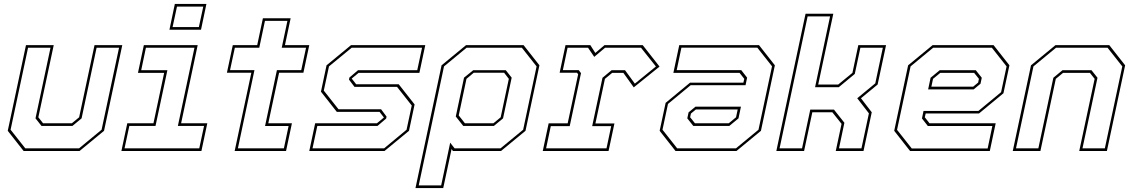

<svg xmlns="http://www.w3.org/2000/svg" viewBox="-20 -770 5776 979"><path d="M100.5 0 19.5 -103 112.5 -540H254L175.5 -172L199.5 -141.5H346.5L383.5 -172L462 -540H603.5L510.5 -103L385.5 0ZM109 -13.5H383L498 -108.5L587 -526.5H472.5L396 -166.5L349.5 -128H191.5L161 -166.5L237.5 -526.5H123L34 -108.5Z M844 -618.5 871.5 -750H1032.5L1005 -618.5ZM860 -632H994L1016.5 -736.5H882.5ZM599 0 629 -141.5H762.5L817 -398.5H683.5L713.5 -540H988L903.5 -141.5H1037L1007 0ZM615 -13.5H996L1020.5 -128H887L971.5 -526.5H724L700 -412H833.5L773 -128H639.5Z M1176.5 0 1261.5 -399H1137L1167 -540H1291.5L1320.5 -677H1462L1433 -540H1557L1527 -399H1403L1348 -141.5H1468.5L1438.5 0ZM1193 -13.5H1427.5L1451.5 -127.5H1331.5L1392 -412.5H1516L1540.5 -526.5H1416.5L1445.5 -663.5H1331L1302 -526.5H1177.5L1153 -412.5H1277.5Z M1557 0 1587 -141.5H1902L1939 -172L1938.5 -169.5L1915.5 -199.5H1697.5L1616.5 -302.5L1645 -437L1770 -540H2148.5L2118.5 -398.5H1808.5L1771.5 -368L1772 -371L1796 -340.5H2013L2094 -237.5L2065.5 -103L1940.5 0ZM1573.5 -13.5H1938.5L2053 -108.5L2079.5 -232L2004.5 -327H1787.5L1759.5 -364L1761.5 -374.5L1805.5 -412H2107.5L2132 -526.5H1773L1657.5 -431.5L1631 -308L1706 -213H1923L1951 -175.5L1949 -165.5L1905 -128H1598Z M2098.5 189 2231.5 -437 2356.5 -540H2649.5L2730.5 -437L2659.5 -103L2534.5 0H2289.5L2282.5 -10L2240 189ZM2115 175.5H2229.5L2275.5 -42.5L2298 -13.5H2532L2647.5 -108.5L2716 -431.5L2641 -526.5H2359L2244 -431.5ZM2350.5 -141.5H2496L2533 -172L2574.5 -368L2550.5 -399H2395.5L2358.5 -368L2319 -181.5ZM2342 -128 2304 -176 2346 -374 2393 -412H2559L2589 -374L2545 -166.5L2498.5 -128Z M2747.5 0 2777.5 -141H2874.5L2928 -391.5L2922 -399H2833.5L2863.5 -540H2990L3015.5 -500L3062.5 -540H3257L3343 -430.5L3211.5 -324.5L3158.5 -398.5H3101.5L3064.5 -368L3016 -140.5H3113L3083 0ZM2764.5 -13.5H3072.5L3096.5 -127H2999.5L3052 -373.5L3098.5 -412H3167L3217 -343.5L3324.5 -431L3248.5 -526.5H3065L3010 -480L2978.5 -526.5H2874L2850 -412.5H2931L2942.5 -397L2885 -127H2788.5Z M3424.5 0 3343.5 -103 3374 -245.5 3498.5 -348.5H3770.5L3775 -368L3751 -398.5H3413.5L3443.5 -540H3850L3931 -437L3860 -103L3735 0ZM3515 -128 3484.5 -166.5 3491 -197 3526 -226H3758L3745.5 -166.5L3699 -128ZM3433 -13.5H3732.5L3847.5 -108.5L3916.5 -432L3841.5 -527H3454.5L3430.5 -412.5H3759.5L3789.5 -374L3781.5 -335.5H3501.5L3386 -240L3358 -108.5ZM3523.5 -141.5H3696L3733 -172L3741.5 -212H3528.5L3503 -191L3499 -172Z M3938.5 0 4087.5 -700H4229L4152 -339H4254L4326.5 -398.5L4356.5 -540H4498L4455 -339L4370 -269L4425 -197.5L4383 0H4241.5L4271 -138.5L4224 -197.5H4122L4080 0ZM3955 -13.5H4069.5L4111.5 -211H4232.5L4285.5 -144L4258 -13.5H4372.5L4410.5 -192L4351 -269L4443 -345L4481.5 -526.5H4367L4338.5 -393L4257 -325.5H4136L4212.5 -686.5H4098Z M5046 -540 5127 -437 5096.5 -294.5 4972 -191.5H4700L4695.5 -172L4719.5 -141.5H5057L5027 0H4620.5L4539.5 -103L4610.5 -437L4735.5 -540ZM4955.5 -412 4986 -373.5 4979.5 -343 4944.5 -314H4712.5L4725 -373.5L4771.5 -412ZM5037.5 -526.5H4738L4623 -431.5L4554 -108L4629 -13H5016L5040 -127.5H4711L4681 -166L4689 -204.5H4969L5084.5 -300L5112.5 -431.5ZM4947 -398.5H4774.5L4737.5 -368L4729 -328H4942L4967.5 -349L4971.5 -368Z M5144 0 5237 -437 5362 -540H5636L5717 -437L5624 0H5483L5561.5 -368L5537.5 -398.5H5400.5L5363.5 -368L5285 0ZM5160.5 -13.5H5274.5L5351 -373.5L5397.5 -412H5545.5L5576 -373.5L5499.5 -13.5H5613.5L5702.5 -431.5L5627.5 -526.5H5364.5L5249.5 -431.5Z"/></svg>

Font: Tourney Thin
Style: Italic
Weight: 100
Italic angle: -12°
Designer: Tyler Finck
Foundry: Etcetera Type Co
Version: Version 1.015